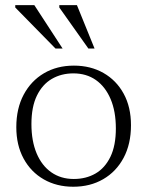

<svg xmlns="http://www.w3.org/2000/svg" viewBox="-20 -700 560 730"><path d="M260.5 -19.5Q307 -19.5 343 -40.2Q379 -61 399.8 -103.8Q420.5 -146.5 420.5 -211.5Q420.5 -276.5 400.5 -323.5Q380.5 -370.5 344.5 -395.8Q308.5 -421 259 -421Q213 -421 177 -400Q141 -379 120.2 -336.2Q99.5 -293.5 99.5 -228.5Q99.5 -164 119.2 -117Q139 -70 175.2 -44.8Q211.5 -19.5 260.5 -19.5ZM258.5 10Q195.5 10 146.5 -18Q97.5 -46 69.8 -97Q42 -148 42 -216.5Q42 -287.5 70 -340Q98 -392.5 147.2 -421.5Q196.5 -450.5 261 -450.5Q324.5 -450.5 373.5 -422.5Q422.5 -394.5 450.2 -343.8Q478 -293 478 -224Q478 -152.5 450 -100Q422 -47.5 372.5 -18.8Q323 10 258.5 10ZM218 -515.5H191L38 -671.5V-680.5H110.5ZM339.5 -515.5H316L205.5 -671.5V-680.5H272.5Z"/></svg>

Font: Newsreader 16pt Light
Style: Regular
Weight: 300
Designer: Hugues Gentile
Foundry: Production Type
Version: Version 1.003